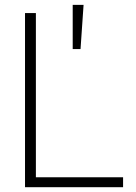

<svg xmlns="http://www.w3.org/2000/svg" viewBox="-20 -782 568 802"><path d="M84.5 0V-727.5H129.9V-41.5H494.1V0ZM283.7 -577.1V-761.7H329.1L316.4 -577.1Z"/></svg>

Font: Inter 28pt ExtraLight
Style: Regular
Weight: 250
Designer: Rasmus Andersson
Foundry: rsms
Version: Version 4.001;git-66647c0bb